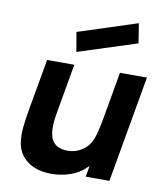

<svg xmlns="http://www.w3.org/2000/svg" viewBox="-92 -908 846 998"><g transform="rotate(10 331.0 -409.0)"><path d="M265.5 -630 248 -732.5 559.5 -833.5 576 -730ZM650 -562.5 551 0H426L436.5 -58.5L427 -50Q391.5 -14.5 343 1Q296 16.5 247 16.5Q145 16.5 93.5 -45Q70.5 -72.5 63.5 -112Q57.5 -152 61 -191Q63 -211.5 66.2 -236Q69.5 -260.5 75 -290.5L123 -562.5H266.5L220 -297Q201 -189 231.5 -149Q255 -116.5 309.5 -116.5Q352 -116.5 384.5 -138.5Q422.5 -162.5 439.5 -210.5Q445 -225.5 451.2 -252Q457.5 -278.5 464.5 -317.5L507.5 -562.5Z"/></g></svg>

Font: Russisch Sans ExtraBold
Style: Italic
Weight: 800
Width: 4
Italic angle: -10°
Designer: Michael Sharanda (font) & Cristiano Sobral (main changes)
Foundry: Michael Sharanda
Version: Version 2.00;September 8, 2020;FontCreator 13.0.0.2681 64-bi